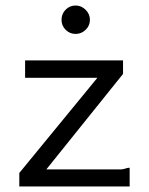

<svg xmlns="http://www.w3.org/2000/svg" viewBox="-20 -676 540 696"><path d="M71 -457H426V-408L148 -62H419Q426 -62 434.5 -65Q443 -68 450 -68V0H50V-49L333 -394H71ZM218 -641Q233 -656 254 -656Q275 -656 290.5 -640.5Q306 -625 306 -604Q306 -583 290.5 -568Q275 -553 254 -553Q233 -553 218 -568Q203 -583 203 -604Q203 -626 218 -641Z"/></svg>

Font: Inconsolata
Style: Regular
Weight: 400
Designer: Raph Levien, Kirill Tkachev
Foundry: Cyreal
Version: Version 1.013